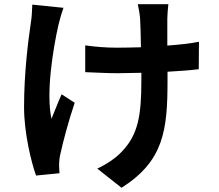

<svg xmlns="http://www.w3.org/2000/svg" viewBox="-20 -815 1040 910"><path d="M281 -778 133 -793C132 -768 131 -734 126 -706C114 -625 94 -471 94 -307C94 -183 129 -43 151 17L262 6C261 -8 260 -25 260 -35C260 -47 262 -69 266 -84C278 -141 305 -242 334 -328L272 -368C255 -331 237 -282 224 -252C197 -376 232 -586 257 -697C262 -718 272 -754 281 -778ZM384 -600V-473C433 -471 495 -468 538 -468L650 -470V-434C650 -265 634 -176 557 -96C529 -65 479 -33 441 -16L556 75C756 -52 774 -197 774 -433V-475C830 -478 882 -482 922 -487L923 -617C882 -609 829 -603 773 -599V-727C774 -749 775 -773 778 -795H633C637 -779 642 -751 644 -726C646 -699 647 -647 648 -591C610 -590 571 -589 535 -589C482 -589 433 -593 384 -600Z"/></svg>

Font: Noto Sans TC
Style: Bold
Weight: 700
Designer: Ryoko NISHIZUKA 西塚涼子 (kana, bopomofo & ideographs); Paul D. Hunt (Latin, Greek & Cyrillic); Sandoll Communications 산돌커뮤니
Foundry: Adobe
Version: Version 2.004;hotconv 1.0.118;makeotfexe 2.5.65603